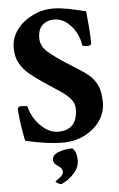

<svg xmlns="http://www.w3.org/2000/svg" viewBox="-59 -695 589 948"><g transform="rotate(-5 236.0 -220.5)"><path d="M232.4 9.8Q193.4 9.8 147.5 3.4Q101.6 -2.9 46.9 -15.6Q42 -37.1 36.6 -69.3Q31.2 -101.6 27.8 -132.3Q24.4 -163.1 24.4 -177.7Q27.3 -187.5 42 -187.5Q72.3 -187.5 73.2 -181.6Q79.1 -152.3 99.6 -120.6Q120.1 -88.9 149.9 -67.4Q179.7 -45.9 212.9 -45.9Q309.6 -45.9 309.6 -152.3Q309.6 -180.7 287.6 -204.1Q265.6 -227.5 236.8 -246.1Q208 -264.6 187.5 -278.3L158.2 -297.9Q125 -320.3 95.7 -344.2Q66.4 -368.2 48.3 -399.9Q30.3 -431.6 30.3 -477.5Q30.3 -527.3 60.5 -567.4Q90.8 -607.4 138.7 -630.9Q186.5 -654.3 238.3 -654.3Q258.8 -654.3 280.8 -651.4Q302.7 -648.4 318.4 -645.5Q347.7 -639.6 368.7 -634.3Q389.6 -628.9 402.3 -627Q407.2 -579.1 410.2 -539.1Q413.1 -499 413.1 -464.8Q409.2 -455.1 398.4 -455.1Q369.1 -455.1 368.2 -461.9Q364.3 -495.1 346.7 -526.4Q329.1 -557.6 301.8 -578.6Q274.4 -599.6 239.3 -599.6Q206.1 -599.6 183.1 -579.1Q160.2 -558.6 160.2 -513.7Q160.2 -473.6 195.8 -443.4Q231.4 -413.1 288.1 -377L337.9 -345.7Q365.2 -329.1 389.6 -309.1Q414.1 -289.1 429.7 -257.3Q445.3 -225.6 445.3 -170.9Q445.3 -119.1 415.5 -78.1Q385.7 -37.1 337.4 -13.7Q289.1 9.8 232.4 9.8ZM204.1 212.9Q199.2 212.9 189 207Q178.7 201.2 178.7 197.3Q191.4 188.5 205.1 177.2Q218.8 166 218.8 152.3Q218.8 134.8 197.3 122.1Q174.8 108.4 174.8 90.8Q174.8 66.4 205.6 54.2Q236.3 42 275.4 42Q296.9 60.5 296.9 102.5Q296.9 138.7 268.6 168.9Q240.2 199.2 207 212.9Z"/></g></svg>

Font: Crimson Text
Style: Bold
Weight: 700
Designer: Sebastian Kosch
Foundry: Sebastian Kosch
Version: Version 1.100